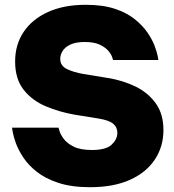

<svg xmlns="http://www.w3.org/2000/svg" viewBox="-20 -770 727 800"><path d="M355 10Q278 10 223.5 -8Q169 -26 133.5 -54Q98 -82 77 -114Q56 -146 46 -174Q36 -202 33 -220Q30 -238 30 -238H224Q224 -238 228 -224Q232 -210 245.5 -191.5Q259 -173 287 -159Q315 -145 363 -145Q422 -145 445.5 -167.5Q469 -190 469 -216Q469 -240 451.5 -254.5Q434 -269 391 -276L292 -292Q228 -303 171 -327Q114 -351 78.5 -396Q43 -441 43 -514Q43 -584 78.5 -637Q114 -690 180 -720Q246 -750 337 -750Q408 -750 458 -733.5Q508 -717 541 -690.5Q574 -664 594 -635Q614 -606 624 -579.5Q634 -553 637 -536.5Q640 -520 640 -520H451Q451 -520 447.5 -531.5Q444 -543 432 -557.5Q420 -572 396.5 -583.5Q373 -595 333 -595Q295 -595 272.5 -584Q250 -573 240.5 -557Q231 -541 231 -525Q231 -496 258.5 -482.5Q286 -469 326 -462L430 -445Q492 -435 544.5 -409.5Q597 -384 629 -339.5Q661 -295 661 -228Q661 -159 625 -105Q589 -51 521 -20.5Q453 10 355 10Z"/></svg>

Font: Be Vietnam Pro Black
Style: Regular
Weight: 900
Designer: Lam Bao, Tony Le, Vietanh Nguyen
Foundry: Yellow Type Foundry
Version: Version 1.002; ttfautohint (v1.8.3)